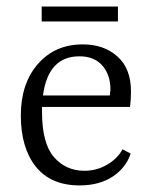

<svg xmlns="http://www.w3.org/2000/svg" viewBox="-20 -561 468 589"><path d="M107.9 -495.1V-541H341.8V-495.1ZM223.1 -388.2Q127.9 -388.2 111.8 -268.1H316.9Q318.8 -282.2 318.8 -286.1Q318.8 -332 293.5 -360.4Q268.1 -388.7 223.1 -388.2ZM234.9 -424.8Q298.8 -424.8 340.3 -387.7Q381.8 -350.6 381.8 -280.8Q381.8 -254.9 378.9 -232.9H108.9V-217.8Q108.9 -121.1 145.5 -79.1Q182.1 -37.1 238.8 -37.1Q275.9 -37.1 307.6 -55.2Q339.4 -73.2 356 -103L380.9 -89.8Q366.2 -45.9 325.2 -19Q284.2 7.8 224.1 7.8Q136.2 7.8 89.8 -49.8Q43.9 -107.9 43.9 -206.5Q43.9 -305.2 96.7 -365.2Q149.4 -425.3 234.9 -424.8Z"/></svg>

Font: Yrsa-Light
Style: Regular
Weight: 300
Designer: Anna Giedrys (Yrsa+Rasa design), David Brezina (Yrsa art-direction, Rasa art-direction, design)
Foundry: Rosetta Type Foundry
Version: Version 1.001;PS 1.1;hotconv 1.0.88;makeotf.lib2.5.647800